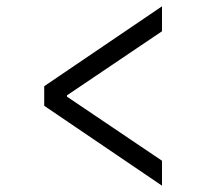

<svg xmlns="http://www.w3.org/2000/svg" viewBox="-20 -636 640 608"><path d="M493 -48 120 -301V-363L493 -616V-537L192 -334V-330L493 -127Z"/></svg>

Font: Source Code Pro
Style: Regular
Weight: 400
Monospace: yes
Designer: Paul D. Hunt, Teo Tuominen
Foundry: Adobe Systems Incorporated
Version: Version 1.018;hotconv 1.0.116;makeotfexe 2.5.65601